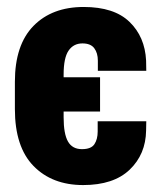

<svg xmlns="http://www.w3.org/2000/svg" viewBox="-20 -517 448 548"><path d="M22.5 -205.6Q22.5 -97.7 75.7 -43.2Q128.9 11.2 217.3 11.2Q304.2 11.2 350.1 -32.7Q396 -76.7 397 -144.5L397.5 -170.9H258.8V-141.6Q258.8 -119.6 249.5 -105.5Q240.2 -91.3 213.9 -91.3Q186.5 -91.3 174.1 -113Q161.6 -134.8 161.6 -182.1V-304.2Q161.6 -352.1 175.8 -372.6Q189.9 -393.1 215.3 -393.1Q238.8 -393.1 249 -379.4Q259.3 -365.7 259.3 -343.8V-314.9H397.5L397 -344.2Q393.6 -412.1 349.6 -454.6Q305.7 -497.1 218.8 -497.1Q128.4 -497.1 75.4 -442.9Q22.5 -388.7 22.5 -283.7ZM85.4 -296.4V-198.7H265.6V-296.4Z"/></svg>

Font: Roboto Flex
Style: wght 700 wdth 25 opsz 34 GRAD 0.00 slnt 0.00 XTRA 468 XOPQ 96 YOPQ 79 YTLC 514 YTUC 712 YTAS 750 YTDE -203.00 YTFI 738
Weight: 700
Width: 1
Designer: Berlow after Robertson
Foundry: Google
Version: Version 3.100